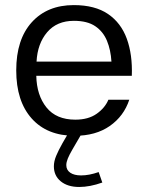

<svg xmlns="http://www.w3.org/2000/svg" viewBox="-20 -530 578 757"><path d="M123.1 -231.2H499.7Q502.8 -314.5 480 -377.2Q457.2 -439.9 405.8 -474.9Q354.3 -509.9 270.8 -509.9Q166.5 -509.9 105.2 -442.2Q44 -374.5 44 -252.6Q44 -131.1 104.9 -62.9Q165.8 5.4 274.6 5.4Q357.5 5.4 412.9 -33.3Q468.3 -72 489.8 -136.9H407.4Q393.9 -104.5 361.1 -81.4Q328.3 -58.2 276.9 -58.2Q202 -58.2 163.3 -106.3Q124.6 -154.5 123.1 -231.2ZM124.1 -287.1Q127.8 -358.2 166 -403Q204.2 -447.9 271.5 -447.9Q324.1 -447.9 355.4 -426.8Q386.7 -405.6 401.7 -369.3Q416.7 -332.9 419.4 -287.1ZM369 148.4Q331.6 161.6 299.7 161.6Q272.5 161.6 256.9 150.9Q241.4 140.1 241.4 121.1Q241.4 109.7 247.3 95.1Q253.2 80.5 266.3 58L300.4 -0.5L299.2 -1.6L246.7 -5V-0.5L226 35.2Q210.2 63.3 201.3 84.8Q192.4 106.4 192.4 125.7Q192.4 162.8 219.6 185Q246.9 207.2 292.3 207.2Q334.2 207.2 383.4 189.7Z"/></svg>

Font: Estedad VF
Style: Regular
Weight: 100
Designer: Amin Abedi
Version: Version 7.3